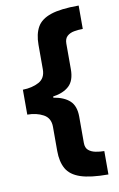

<svg xmlns="http://www.w3.org/2000/svg" viewBox="-97 -775 616 994"><g transform="rotate(-10 211.0 -278.0)"><path d="M390 166Q296 166 244 148.5Q192 131 171 94Q150 57 150 0V-127Q150 -173 114 -192.5Q78 -212 30 -212V-343Q79 -344 114.5 -363Q150 -382 150 -429V-558Q150 -614 170.5 -650.5Q191 -687 243 -704.5Q295 -722 390 -722V-599Q367 -599 344.5 -595Q322 -591 307.5 -578Q293 -565 293 -539V-404Q293 -345 263 -317Q233 -289 178 -281V-275Q234 -266 263.5 -238.5Q293 -211 293 -155V-17Q293 9 307.5 21.5Q322 34 344.5 38.5Q367 43 390 43Z"/></g></svg>

Font: Noto Sans Thai Looped ExtraBold
Style: Regular
Weight: 800
Designer: Sasikarn Vongin, Ben Mitchell
Foundry: The Fontpad Ltd
Version: Version 1.001; ttfautohint (v1.8.4.7-5d5b)